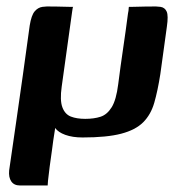

<svg xmlns="http://www.w3.org/2000/svg" viewBox="-20 -419 557 588"><path d="M233 2Q202 2 180 -6Q158 -14 149 -27Q145 -1 143 12Q141 25 139.5 38.5Q138 52 134 78Q133 83 132 92.5Q131 102 129.5 113.5Q128 125 127 134.5Q126 144 126 149Q104 149 83 149Q62 149 41 149Q23 149 14.5 136.5Q6 124 8 103Q20 21 30 -49Q40 -119 50 -189Q60 -259 71 -341Q76 -372 86 -384Q96 -396 110 -398Q124 -400 140 -399Q141 -399 150.5 -399Q160 -399 172 -398.5Q184 -398 193.5 -398Q203 -398 204 -398Q203 -397 202.5 -393.5Q202 -390 201 -384Q193 -326 185 -269Q177 -212 169 -154Q163 -112 171 -90.5Q179 -69 197 -62Q215 -55 241 -55Q268 -55 288 -61.5Q308 -68 322 -90.5Q336 -113 342 -161Q349 -216 357 -270Q365 -324 372 -378Q374 -387 374 -392Q374 -397 375 -398Q375 -398 384.5 -398Q394 -398 406 -398.5Q418 -399 427.5 -399Q437 -399 439 -399Q458 -400 471.5 -398Q485 -396 490.5 -383.5Q496 -371 491 -337L471 -192Q463 -141 452.5 -104.5Q442 -68 418.5 -44.5Q395 -21 351 -9.5Q307 2 233 2Z"/></svg>

Font: Genos Thin SemiBold
Style: Italic
Weight: 600
Italic angle: -8°
Version: Version 1.010